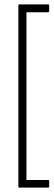

<svg xmlns="http://www.w3.org/2000/svg" viewBox="-20 -717 245 878"><path d="M69 141Q64 141 64 136V-691Q64 -697 69 -697H200Q205 -697 205 -691V-667Q205 -661 200 -661H101V106H200Q205 106 205 112V136Q205 141 200 141Z"/></svg>

Font: Sofia Sans Condensed ExtraLight
Style: Regular
Weight: 250
Version: Version 4.100